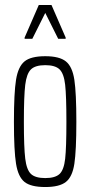

<svg xmlns="http://www.w3.org/2000/svg" viewBox="-20 -744 363 772"><path d="M36 -254Q36 -371 44.5 -423.5Q53 -476 78.5 -497Q104 -518 162 -518Q219 -518 245 -497Q271 -476 279 -423Q287 -370 287 -254Q287 -138 279 -85.5Q271 -33 245 -12.5Q219 8 162 8Q104 8 78.5 -12.5Q53 -33 44.5 -85.5Q36 -138 36 -254ZM247 -254Q247 -358 242 -403Q237 -448 219.5 -465Q202 -482 162 -482Q122 -482 104.5 -465Q87 -448 81.5 -403Q76 -358 76 -254Q76 -151 81.5 -106Q87 -61 104.5 -44.5Q122 -28 162 -28Q202 -28 219.5 -44.5Q237 -61 242 -105.5Q247 -150 247 -254ZM79 -588V-593L136 -724H187L244 -593V-588H214L162 -692L110 -588Z"/></svg>

Font: Saira Ultra Condensed ExLight
Style: Regular
Weight: 200
Width: 1
Designer: Hector Gatti with collaboration of the Omnibus-Type team
Foundry: Omnibus-Type
Version: Version 1.001; ttfautohint (v1.8)